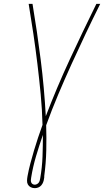

<svg xmlns="http://www.w3.org/2000/svg" viewBox="-20 -755 541 998"><path d="M161 223Q149 223 139.5 218Q130 213 125 204Q120 195 120.5 183.5Q121 172 123 161Q129 128 138 94Q147 60 157 26.5Q167 -7 178 -40Q189 -73 201 -106Q199 -186 191.5 -265Q184 -344 174.5 -422.5Q165 -501 153.5 -579Q142 -657 129 -735H149Q173 -591 191.5 -445Q210 -299 218 -151Q275 -300 342.5 -445.5Q410 -591 481 -735H501Q462 -657 425 -579Q388 -501 352 -422Q316 -343 282.5 -263.5Q249 -184 220 -104Q222 -39 220.5 27Q219 93 210 160Q210 163 210 166.5Q210 170 209 173Q208 182 204.5 191.5Q201 201 194.5 208.5Q188 216 179 219.5Q170 223 161 223ZM161 205Q166 205 172 202Q178 199 181.5 194Q185 189 186.5 183.5Q188 178 189 172Q199 115 201 58.5Q203 2 203 -54Q184 1 167.5 56.5Q151 112 142 168Q141 174 140.5 180.5Q140 187 142 192.5Q144 198 149 201.5Q154 205 161 205Z"/></svg>

Font: Iosevka Term Curly Th Obl
Style: Regular
Weight: 100
Italic angle: -9°
Designer: Belleve Invis
Foundry: Belleve Invis
Version: Version 32.3.0